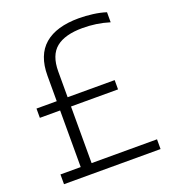

<svg xmlns="http://www.w3.org/2000/svg" viewBox="-136 -851 852 953"><g transform="rotate(-20 289.5 -374.5)"><path d="M38.5 0V-51.5H145.5V-350.5H38.5V-399.5H145.5V-534Q145.5 -642.5 207.5 -695.8Q269.5 -749 388.5 -749Q424.5 -749 462.5 -744Q500.5 -739 531 -729V-676Q495.5 -687 460.2 -692Q425 -697 389.5 -697Q296.5 -697 249.8 -659.2Q203 -621.5 203 -535V-399.5H451.5V-350.5H203V-51.5H548.5V0Z"/></g></svg>

Font: Encode Sans SmCnd Lt
Style: Regular
Weight: 300
Width: 4
Designer: Multiple Designers
Foundry: Impallari Type
Version: Version 3.002; ttfautohint (v1.8.3) -l 8 -r 50 -G 200 -x 14 